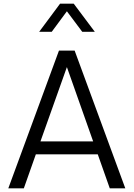

<svg xmlns="http://www.w3.org/2000/svg" viewBox="-20 -1019 723 1039"><path d="M342 -958 260 -847H192L305 -999H379L493 -847H425ZM384 -745 658 0H574L509 -184H174L109 0H25L299 -745ZM199 -254H484L342 -656Z"/></svg>

Font: Plus Jakarta Display Light
Style: Regular
Weight: 300
Designer: Gumpita Rahayu
Foundry: Tokotype Studio
Version: Version 1.000;hotconv 1.0.109;makeotfexe 2.5.65596